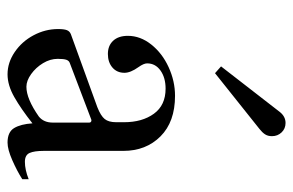

<svg xmlns="http://www.w3.org/2000/svg" viewBox="-154 -616 777 509"><g transform="rotate(90 234.5 -361.5)"><path d="M455 -49V-32Q433 -18 404.5 -5.5Q376 7 358 7Q330 7 319.5 -10.5Q309 -28 307 -59Q269 -29 237.5 -11Q206 7 177 7Q146 7 118 -12Q90 -31 73.5 -62Q57 -93 57 -127Q57 -143 60 -150.5Q63 -158 71 -161L264 -231Q287 -240 295.5 -250.5Q304 -261 304 -281V-302Q304 -350 281.5 -381Q259 -412 215 -412Q186 -412 167 -398.5Q148 -385 148 -363Q148 -354 158 -340Q173 -319 173 -303Q173 -283 159 -271Q145 -259 123 -259Q101 -259 88 -273Q75 -287 75 -312Q75 -345 98 -374Q121 -403 158 -420Q195 -437 234 -437Q303 -437 341.5 -398.5Q380 -360 380 -300V-89Q380 -64 385.5 -51.5Q391 -39 409 -39Q430 -39 455 -49ZM305 -210Q305 -213 302.5 -214.5Q300 -216 297 -215L147 -158Q141 -156 138.5 -149Q136 -142 136 -126Q136 -106 147.5 -87Q159 -68 176.5 -55.5Q194 -43 210 -43Q242 -43 289 -76Q305 -89 305 -113ZM156 -559 277 -715Q289 -730 306 -730Q321 -730 331 -719.5Q341 -709 341 -694Q341 -683 336 -675.5Q331 -668 322 -661L174 -543Z"/></g></svg>

Font: Ibarra Real Nova
Style: Regular
Weight: 400
Designer: Jose Maria Ribagorda & Octavio Pardo
Foundry: Jose Maria Ribagorda
Version: Version 1.014